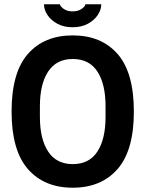

<svg xmlns="http://www.w3.org/2000/svg" viewBox="-20 -863 678 895"><path d="M319 12Q186 12 110 -75Q34 -162 34 -343Q34 -525 110 -611.5Q186 -698 319 -698Q452 -698 528 -611.5Q604 -525 604 -343Q604 -162 528 -75Q452 12 319 12ZM319 -98Q396 -98 434 -156.5Q472 -215 472 -318V-368Q472 -471 434 -529.5Q396 -588 319 -588Q243 -588 204.5 -529.5Q166 -471 166 -368V-318Q166 -215 204.5 -156.5Q243 -98 319 -98ZM318 -736Q277 -736 247 -752.5Q217 -769 201 -793.5Q185 -818 185 -843H259Q261 -833 277 -821.5Q293 -810 318 -810Q344 -810 360.5 -821.5Q377 -833 378 -843H452Q452 -818 436 -793.5Q420 -769 390 -752.5Q360 -736 318 -736Z"/></svg>

Font: Archivo Narrow
Style: Bold
Weight: 700
Designer: Hector Gatti
Foundry: Omnibus-Type
Version: Version 3.002